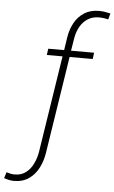

<svg xmlns="http://www.w3.org/2000/svg" viewBox="-178 -802 630 1058"><g transform="rotate(5 137.0 -273.0)"><path d="M318.8 -528.3 314.5 -493.2H186.5L103 43.5Q96.2 88.4 76.7 127.2Q57.1 166 23.2 189.9Q-10.7 213.9 -60.1 213.9Q-74.2 213.9 -87.6 210.9Q-101.1 208 -114.7 203.6L-104.5 169.9Q-93.3 173.3 -82 175.8Q-70.8 178.2 -59.1 178.2Q-21.5 178.2 3.9 158.2Q29.3 138.2 43.9 107.2Q58.6 76.2 64 43.5L147.5 -493.2H60.5L65.4 -528.3H153.3L164.1 -599.6Q170.9 -644 190.9 -680.4Q210.9 -716.8 244.6 -738.5Q278.3 -760.3 326.2 -760.3Q342.3 -760.3 357.9 -757.8Q373.5 -755.4 389.6 -751.5L380.4 -717.8Q367.7 -721.2 354.5 -722.9Q341.3 -724.6 327.6 -724.6Q291.5 -724.1 265.6 -706.8Q239.7 -689.5 224.1 -661.1Q208.5 -632.8 203.1 -599.6L191.4 -528.3Z"/></g></svg>

Font: Roboto ExtraLight
Style: Italic
Weight: 250
Designer: Christian Robertson
Foundry: Google
Version: Version 3.009; 2024